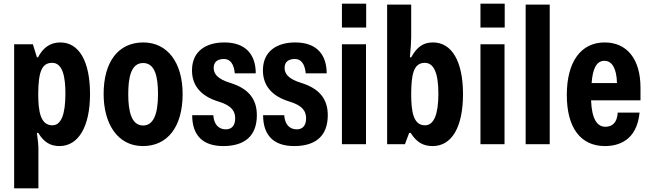

<svg xmlns="http://www.w3.org/2000/svg" viewBox="-20 -785 3538 1045"><path d="M57 240H189V18C189 9 187 -18 181 -62H188C220 -9 256 10 304 10C408 10 470 -98 470 -273C470 -452 410 -554 308 -554C255 -554 215 -527 187 -473H181L159 -544H57ZM265 -103C200 -103 188 -180 188 -274C189 -396 208 -443 264 -443C323 -443 336 -362 336 -275C336 -160 312 -103 265 -103Z M758 10C892 10 974 -95 974 -273C974 -445 891 -554 760 -554C624 -554 544 -449 544 -273C544 -117 616 10 758 10ZM759 -102C694 -102 678 -182 678 -273C678 -363 693 -442 759 -442C825 -442 840 -364 840 -273C840 -159 813 -102 759 -102Z M1195 10C1314 10 1378 -47 1378 -158C1378 -251 1327 -304 1236 -333C1159 -356 1143 -386 1143 -416C1143 -451 1168 -464 1199 -464C1233 -464 1253 -437 1258 -386H1372C1372 -485 1320 -554 1201 -554C1103 -554 1025 -508 1025 -402C1025 -324 1068 -263 1170 -232C1243 -210 1260 -178 1260 -141C1260 -98 1238 -81 1209 -81C1171 -81 1144 -107 1141 -158H1026C1026 -48 1084 10 1195 10Z M1581 10C1700 10 1764 -47 1764 -158C1764 -251 1713 -304 1622 -333C1545 -356 1529 -386 1529 -416C1529 -451 1554 -464 1585 -464C1619 -464 1639 -437 1644 -386H1758C1758 -485 1706 -554 1587 -554C1489 -554 1411 -508 1411 -402C1411 -324 1454 -263 1556 -232C1629 -210 1646 -178 1646 -141C1646 -98 1624 -81 1595 -81C1557 -81 1530 -107 1527 -158H1412C1412 -48 1470 10 1581 10Z M1841 -635H1973V-765H1841ZM1841 0H1972V-544H1841Z M2335 10C2439 10 2500 -93 2500 -273C2500 -451 2439 -554 2337 -554C2287 -554 2251 -533 2218 -473H2211C2215 -518 2218 -559 2218 -582V-760H2087V0H2184L2207 -62H2215C2248 -9 2285 10 2335 10ZM2293 -103C2229 -103 2218 -179 2218 -274C2219 -370 2227 -443 2292 -443C2341 -443 2366 -388 2366 -275C2366 -161 2341 -103 2293 -103Z M2595 -635H2727V-765H2595ZM2595 0H2726V-544H2595Z M2841 0H2972V-760H2841Z M3466 -308C3466 -464 3392 -554 3271 -554C3141 -554 3065 -448 3065 -268C3065 -91 3139 10 3273 10C3342 10 3446 -17 3461 -172H3342C3339 -115 3310 -95 3275 -95C3230 -95 3201 -137 3197 -239H3466ZM3200 -333C3206 -411 3226 -454 3270 -454C3311 -454 3336 -413 3338 -333Z"/></svg>

Font: Kathrein 77 Bold Condensed
Style: Regular
Weight: 700
Width: 3
Designer: Lazydogs Typefoundry, based on Open Sans by Ascender Corporation
Foundry: Lazydogs Typefoundry
Version: Version 1.003;PS 001.003;hotconv 1.0.88;makeotf.lib2.5.64775